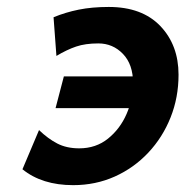

<svg xmlns="http://www.w3.org/2000/svg" viewBox="-20 -523 536 555"><path d="M143.1 -361.3 134.8 -473.1Q168.9 -487.3 207.5 -495.1Q246.1 -502.9 294.4 -502.9Q390.6 -502.9 443.4 -447.8Q496.1 -392.6 496.1 -307.1Q496.1 -241.2 473.1 -183.6Q450.2 -126 408.7 -81.8Q367.2 -37.6 311.8 -12.7Q256.3 12.2 191.4 12.2Q101.6 12.2 44.9 -33.7L92.8 -147Q118.7 -122.1 145.5 -108.2Q172.4 -94.2 209 -94.2Q257.3 -94.2 292.2 -122.3Q327.1 -150.4 345.9 -193.6Q364.7 -236.8 364.7 -282.2Q364.7 -336.9 335.4 -367.2Q306.2 -397.5 264.2 -397.5Q226.6 -397.5 200 -388.4Q173.3 -379.4 143.1 -361.3ZM397 -210.4H140.6L164.6 -302.2H420.9Z"/></svg>

Font: Andika
Style: Bold Italic
Weight: 700
Italic angle: -14°
Designer: Victor Gaultney, Annie Olsen, Julie Remington, Don Collingsworth, Eric Hays, Becca Hirsbrunner
Foundry: SIL International
Version: Version 6.101